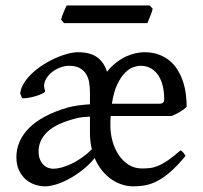

<svg xmlns="http://www.w3.org/2000/svg" viewBox="-20 -657 732 692"><path d="M652.8 -272Q643.1 -262.2 628.4 -253.7Q613.8 -245.1 598.1 -238.8H378.9Q377.9 -230.5 377.9 -221.7V-204.1Q377.9 -175.8 385.5 -148.2Q393.1 -120.6 407.7 -98.6Q422.4 -76.7 443.6 -63.2Q464.8 -49.8 492.2 -49.8Q507.3 -49.8 521.2 -51.5Q535.2 -53.2 551 -59.8Q566.9 -66.4 585.9 -79.6Q605 -92.8 630.9 -115.2Q637.2 -111.8 641.8 -105.5Q646.5 -99.1 648.9 -95.2Q619.6 -60.1 595.2 -38.6Q570.8 -17.1 548.6 -5.4Q526.4 6.3 505.1 10.5Q483.9 14.6 460.9 14.6Q439.5 14.6 418.7 7.8Q397.9 1 379.6 -12.2Q361.3 -25.4 346.4 -44.2Q331.5 -63 321.3 -87.4Q300.3 -62 275.6 -43Q251 -23.9 226.6 -11Q202.1 2 180.2 8.3Q158.2 14.6 143.1 14.6Q125.5 14.6 106.9 8.8Q88.4 2.9 73.5 -9.8Q58.6 -22.5 48.8 -42.5Q39.1 -62.5 39.1 -90.8Q39.1 -119.6 50.5 -146.2Q62 -172.9 85 -195.8Q107.9 -218.8 143.1 -237.5Q178.2 -256.3 226.1 -270Q242.2 -274.4 262.5 -277.1Q282.7 -279.8 304.2 -281.2V-323.2Q304.2 -342.3 301.3 -359.9Q298.3 -377.4 290 -390.6Q281.7 -403.8 266.8 -411.9Q252 -419.9 228 -419.9Q212.4 -419.9 194.6 -412.8Q176.8 -405.8 162.8 -393.3Q148.9 -380.9 142.1 -364.5Q135.3 -348.1 142.6 -330.1Q144 -325.7 133.5 -320.3Q123 -314.9 108.6 -310.5Q94.2 -306.2 79.8 -304Q65.4 -301.8 59.6 -303.2L52.7 -320.8Q55.2 -339.8 66.9 -358.4Q78.6 -377 96.2 -393.3Q113.8 -409.7 135.5 -423.6Q157.2 -437.5 179.4 -447.5Q201.7 -457.5 223.1 -463.1Q244.6 -468.8 261.2 -468.8Q304.2 -468.8 329.3 -451.2Q354.5 -433.6 365.7 -398.4Q381.3 -418 398.9 -431.6Q416.5 -445.3 434.3 -453.4Q452.1 -461.4 469 -465.1Q485.8 -468.8 500 -468.8Q529.8 -468.8 552.7 -460.2Q575.7 -451.7 592.5 -437.3Q609.4 -422.9 621.1 -403.3Q632.8 -383.8 639.9 -362.1Q647 -340.3 649.9 -317.1Q652.8 -293.9 652.8 -272ZM311 -118.7Q307.6 -132.8 305.9 -147.5Q304.2 -162.1 304.2 -178.2V-236.8Q288.1 -235.8 275.4 -234.4Q262.7 -232.9 256.8 -231Q183.6 -212.9 151.4 -182.4Q119.1 -151.9 119.1 -111.8Q119.1 -92.3 125 -80.1Q130.9 -67.9 139.2 -60.8Q147.5 -53.7 156.5 -51.3Q165.5 -48.8 171.9 -48.8Q185.1 -48.8 201.7 -53.2Q218.3 -57.6 236.6 -66.2Q254.9 -74.7 273.9 -87.9Q293 -101.1 311 -118.7ZM485.8 -419.9Q474.6 -419.9 459.7 -414.6Q444.8 -409.2 430.2 -394.3Q415.5 -379.4 402.6 -352.5Q389.6 -325.7 383.3 -283.2H553.2Q563.5 -283.2 567.6 -286.9Q571.8 -290.5 571.8 -300.8Q571.8 -324.2 566.9 -345.7Q562 -367.2 551.8 -383.5Q541.5 -399.9 525.1 -409.9Q508.8 -419.9 485.8 -419.9ZM530.3 -625.5Q529.3 -620.1 526.9 -613Q524.4 -606 521.5 -598.9Q518.6 -591.8 515.9 -585Q513.2 -578.1 511.2 -573.7H210.9L200.2 -585.9Q201.2 -591.3 203.6 -598.1Q206.1 -605 209 -612.1Q211.9 -619.1 214.8 -625.7Q217.8 -632.3 220.2 -637.2H519.5Z"/></svg>

Font: Gentium Basic
Style: Regular
Weight: 400
Designer: J. Victor Gaultney and Annie Olsen
Foundry: SIL International
Version: Version 1.100